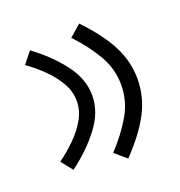

<svg xmlns="http://www.w3.org/2000/svg" viewBox="-98 -660 628 669"><g transform="rotate(-20 215.5 -325.5)"><path d="M223.8 -325.3Q223.8 -386 181 -442.5Q138.2 -498.9 73.5 -546.5L39.9 -504.3Q72.2 -481.2 101.1 -452.8Q129.9 -424.4 148.2 -392.4Q166.5 -360.4 166.5 -325.3Q166.5 -290.5 148.2 -258.2Q129.9 -225.9 101.1 -197.5Q72.2 -169.1 39.9 -145.7L73.5 -103.6Q138.2 -151.1 181 -207.9Q223.8 -264.6 223.8 -325.3ZM391.6 -325.3Q391.6 -390.5 360.9 -449.9Q330.1 -509.3 266.3 -575.6L223.7 -538.3Q272.7 -485.9 301.9 -434.9Q331.1 -383.9 331.1 -325.3Q331.1 -266.7 301.9 -215.4Q272.7 -164.1 223.7 -111.6L266.3 -75.1Q330.1 -141.4 360.9 -200.7Q391.6 -260.1 391.6 -325.3Z"/></g></svg>

Font: Estedad VF
Style: Regular
Weight: 100
Designer: Amin Abedi
Version: Version 7.3